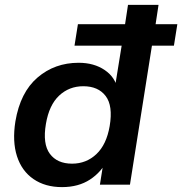

<svg xmlns="http://www.w3.org/2000/svg" viewBox="-20 -756 746 786"><path d="M234 10Q165 10 117 -23Q69 -56 49.5 -116.5Q30 -177 43 -259Q63 -378 133.5 -438.5Q204 -499 302 -499Q365 -499 409 -469Q453 -439 462 -388L451 -402L478 -569H285L299 -657H492L504 -736H629L617 -657H706L692 -569H602L512 0H389L406 -107L421 -104Q396 -52 348.5 -21Q301 10 234 10ZM275 -86Q333 -86 374.5 -125Q416 -164 429 -240Q443 -323 412.5 -363Q382 -403 321 -403Q263 -403 222 -364.5Q181 -326 168 -249Q154 -167 184 -126.5Q214 -86 275 -86Z"/></svg>

Font: Mulish ExtraLight
Style: Italic
Weight: 200
Italic angle: -9°
Designer: Vernon Adams
Foundry: Vernon Adams
Version: Version 3.603